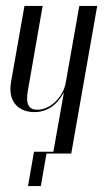

<svg xmlns="http://www.w3.org/2000/svg" viewBox="-20 -515 360 644"><path d="M193 -203H194L159 -6H94L74 109H117L136 0H219L306 -495H246L200 -235C192 -193 152 -147 105 -147C76 -147 65 -166 74 -214L123 -495H62L17 -240C5 -170 46 -139 95 -139C136 -139 170 -161 193 -203Z"/></svg>

Font: Moniqa Ita Display
Style: Italic
Weight: 400
Italic angle: -10°
Designer: Rajesh Rajput
Foundry: Rajesh Rajput
Version: Version 1.000